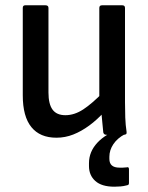

<svg xmlns="http://www.w3.org/2000/svg" viewBox="-20 -509 558 725"><path d="M193 11Q131 11 98.5 -29Q66 -69 66 -149V-479Q66 -489 75 -489H152Q163 -489 163 -479V-160Q163 -116 178.5 -95Q194 -74 227 -74Q261 -74 294.5 -96Q328 -118 371 -162L375 -88Q347 -57 317 -35Q287 -13 256.5 -1Q226 11 193 11ZM382 0Q372 0 370 -9Q368 -29 366 -50.5Q364 -72 362 -93L355 -132V-479Q355 -489 365 -489H442Q452 -489 452 -479V-123Q452 -93 453 -65Q454 -37 458 -11Q460 0 447 0ZM412 196Q364 196 340 174.5Q316 153 316 118V107Q316 64 347.5 30Q379 -4 436 -23L452 -12L451 -2Q423 13 408 35.5Q393 58 393 83V91Q393 124 431 124Q438 124 444 124Q450 124 458 123Q467 120 467 130V181Q467 186 465.5 188Q464 190 458 191Q447 194 435 195Q423 196 412 196Z"/></svg>

Font: Sofia Sans Semi Condensed SemiBold
Style: Regular
Weight: 600
Designer: Botio Nikoltchev, Ani Petrova
Foundry: lettersoup
Version: Version 4.100